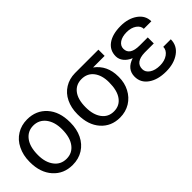

<svg xmlns="http://www.w3.org/2000/svg" viewBox="23 -1079 1629 1629"><g transform="rotate(-45 838.0 -264.0)"><path d="M44.4 -262.7C44.4 -180.7 66.9 -114.7 111.3 -64.9C155.8 -15.1 213.4 9.8 285.2 9.8C332.5 9.8 375 -1.5 411.6 -24.4C448.2 -47.4 476.1 -79.1 496.1 -120.1C515.6 -160.6 525.4 -207 525.4 -258.3V-264.6C525.4 -347.2 503.4 -413.6 459 -463.4C414.6 -513.2 356 -538.1 284.2 -538.1C237.8 -538.1 196.3 -526.9 160.2 -504.4C123.5 -481.9 95.2 -450.2 75.2 -408.7C54.7 -367.2 44.4 -320.8 44.4 -269ZM135.3 -258.3C135.3 -324.2 148.9 -375 176.3 -410.6C203.6 -446.3 239.7 -463.9 284.2 -463.9C329.6 -463.9 366.2 -445.8 394 -410.2C421.4 -374 435.1 -327.1 435.1 -269C435.1 -204.1 421.4 -153.8 394.5 -118.2C367.7 -82 331.1 -64 285.2 -64C239.7 -64 203.1 -81.5 176.3 -117.2C148.9 -152.8 135.3 -199.7 135.3 -258.3Z M1130.4 -528.3H849.1C803.7 -527.8 763.2 -516.6 728 -494.6C692.4 -472.7 665 -441.9 646 -402.3C627 -362.8 617.2 -318.4 617.2 -269V-262.7C617.2 -179.7 638.7 -113.8 682.1 -64.5C725.6 -15.1 782.7 9.8 853.5 9.8C898.9 9.8 939.9 -1.5 976.1 -23.4C1011.7 -45.4 1039.6 -75.7 1059.6 -114.3C1079.6 -152.3 1089.4 -194.3 1089.4 -239.7V-248C1089.4 -336.9 1056.6 -405.3 991.7 -453.6H1130.4ZM708 -258.3C708 -322.3 721.2 -370.6 747.1 -403.8C772.9 -437 808.1 -453.6 852.5 -453.6C897.9 -453.6 933.6 -437 960 -403.3C985.8 -369.6 999 -325.2 999 -269C999 -203.1 986.3 -152.3 960.4 -117.2C934.6 -81.5 898.9 -64 853.5 -64C808.6 -64 772.9 -81.5 747.1 -116.7C721.2 -151.4 708 -198.7 708 -258.3Z M1276.4 -148.4C1276.4 -203.1 1314.5 -231.4 1390.6 -233.4H1500V-305.7H1404.3C1324.7 -305.7 1285.2 -331.5 1285.2 -383.8C1285.2 -407.7 1296.4 -427.2 1318.4 -442.4C1340.3 -457 1369.1 -464.4 1405.8 -464.4C1440.4 -464.4 1469.7 -456.1 1493.2 -439.9C1516.1 -423.3 1527.8 -403.8 1527.8 -380.9H1618.2C1618.2 -427.2 1598.1 -464.8 1557.6 -494.1C1517.1 -522.9 1466.3 -537.6 1405.8 -537.6C1339.8 -537.6 1288.6 -523.9 1251 -497.1C1213.4 -470.2 1194.3 -432.6 1194.3 -384.3C1194.3 -336.9 1228 -294.9 1285.2 -271.5C1218.3 -250 1185.1 -209 1185.1 -148.4C1185.1 -100.6 1205.1 -62.5 1245.6 -33.7C1286.1 -4.9 1339.4 9.8 1405.8 9.8C1470.2 9.8 1523.4 -5.4 1564.9 -35.6C1606.4 -65.4 1627 -106 1627 -156.2H1536.6C1536.6 -129.9 1523.9 -107.9 1499 -89.8C1473.6 -71.8 1442.4 -63 1405.8 -63C1367.2 -63 1336.4 -70.8 1312.5 -86.9C1288.6 -103 1276.4 -123.5 1276.4 -148.4Z"/></g></svg>

Font: Roboto
Style: Regular
Weight: 400
Designer: Google
Version: Version 2.137; 2017